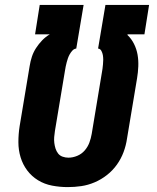

<svg xmlns="http://www.w3.org/2000/svg" viewBox="-20 -755 640 783"><path d="M256 8Q224 8 192.5 2Q161 -4 135 -20Q109 -36 91 -60Q73 -84 64 -113.5Q55 -143 55 -175.5Q55 -208 60 -240L101 -486Q104 -505 110 -523.5Q116 -542 127 -559Q138 -576 152 -590.5Q166 -605 183 -615H123L142 -735H321L291 -557Q282 -556 275.5 -549Q269 -542 264.5 -534Q260 -526 257 -517.5Q254 -509 252 -501Q250 -493 248 -484Q246 -475 245 -467L204 -221Q202 -208 201 -196Q200 -184 201.5 -172Q203 -160 206.5 -149Q210 -138 217 -129Q224 -120 235.5 -116Q247 -112 259 -112Q277 -112 295 -119.5Q313 -127 325.5 -141.5Q338 -156 344.5 -173.5Q351 -191 354 -209L395 -456Q397 -465 398 -474.5Q399 -484 400 -493Q401 -502 401 -511.5Q401 -521 399.5 -530Q398 -539 393.5 -547.5Q389 -556 380 -557L410 -735H588L569 -615H500V-612Q516 -597 526.5 -576Q537 -555 541 -532Q545 -509 544 -484.5Q543 -460 539 -436L498 -190Q494 -162 484 -135Q474 -108 457 -84Q440 -60 416.5 -41.5Q393 -23 366 -11.5Q339 0 311.5 4Q284 8 256 8Z"/></svg>

Font: Iosevka Curly HvExObl
Style: Regular
Weight: 900
Width: 7
Italic angle: -9°
Monospace: yes
Designer: Belleve Invis
Foundry: Belleve Invis
Version: Version 11.1.0; ttfautohint (v1.8.3)